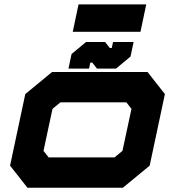

<svg xmlns="http://www.w3.org/2000/svg" viewBox="-20 -876 816 896"><path d="M108 0 27 -103 98 -437 223 -540H668.5L749.5 -437L678.5 -103L553.5 0ZM207 -141.5H514.5L551.5 -172L593.5 -368L569.5 -398.5H262L225 -368L183 -172ZM299.5 -556 314 -624 381.5 -680H470.5L492.5 -652H501.5L507.5 -680H603.5L589 -612L521.5 -556H432.5L410.5 -584H401.5L395.5 -556ZM319.5 -727.5 346.5 -855.5H662.5L635.5 -727.5Z"/></svg>

Font: Tourney Expanded Black
Style: Italic
Weight: 900
Width: 7
Italic angle: -12°
Designer: Tyler Finck
Foundry: Etcetera Type Co
Version: Version 1.010; ttfautohint (v1.8.3)